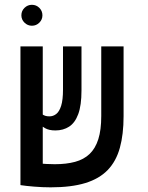

<svg xmlns="http://www.w3.org/2000/svg" viewBox="-20 -782 626 811"><path d="M193.8 9.3Q159.7 9.3 124 6.3Q88.4 3.4 66.9 0L89.4 -98.1Q92.8 -96.7 106 -95.2Q119.1 -93.8 137.9 -92Q156.7 -90.3 176.3 -89.4Q195.8 -88.4 211.4 -88.4Q260.3 -88.4 297.1 -98.4Q334 -108.4 358.4 -131.6Q382.8 -154.8 395.3 -194.1Q407.7 -233.4 407.7 -292V-585.9H502V-291.5Q502 -214.4 486.3 -157.7Q470.7 -101.1 435.1 -64Q399.4 -26.9 340.3 -8.8Q281.2 9.3 193.8 9.3ZM160.6 0.5 66.4 -0.5V-585.9H160.6ZM213.9 -231Q187 -231 170.2 -240.7Q153.3 -250.5 139.2 -262.7L156.2 -301.3Q163.1 -295.4 170.7 -293Q178.2 -290.5 189 -290.5Q204.6 -290.5 217.5 -300.5Q230.5 -310.5 238.3 -335.2Q246.1 -359.9 246.1 -403.3V-585.9H324.2V-399.9Q324.2 -336.9 310.5 -300Q296.9 -263.2 272 -247.1Q247.1 -231 213.9 -231ZM114.7 -673.3Q96.7 -673.3 83.5 -686.3Q70.3 -699.2 70.3 -717.3Q70.3 -735.8 83.5 -748.8Q96.7 -761.7 114.7 -761.7Q133.3 -761.7 146.2 -748.8Q159.2 -735.8 159.2 -717.3Q159.2 -699.2 146.2 -686.3Q133.3 -673.3 114.7 -673.3Z"/></svg>

Font: Cascadia Code
Style: Regular
Weight: 400
Designer: Aaron Bell
Foundry: Saja Typeworks
Version: Version 2404.023